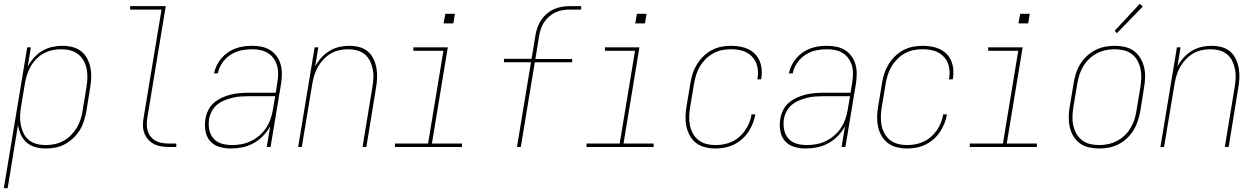

<svg xmlns="http://www.w3.org/2000/svg" viewBox="-40 -767 6560 1002"><path d="M-20 215 102 -520H121L105 -420Q118 -444 137 -465.5Q156 -487 180.5 -501.5Q205 -516 232 -522Q259 -528 285 -528Q312 -528 338 -521.5Q364 -515 383.5 -499.5Q403 -484 415 -461.5Q427 -439 432 -413.5Q437 -388 436 -361Q435 -334 430 -307L411 -187Q406 -162 398.5 -137Q391 -112 377 -89Q363 -66 343 -47Q323 -28 299.5 -15Q276 -2 250 3Q224 8 199 8Q171 8 145 1Q119 -6 99.5 -23Q80 -40 69 -64Q58 -88 54 -115L0 215ZM199 -10Q222 -10 245.5 -15Q269 -20 290.5 -31.5Q312 -43 330 -61Q348 -79 360.5 -100Q373 -121 380.5 -144Q388 -167 391 -190L411 -310Q415 -334 416 -358.5Q417 -383 412.5 -406Q408 -429 397 -449.5Q386 -470 368 -484Q350 -498 327 -504Q304 -510 279 -510Q256 -510 233 -505Q210 -500 188.5 -488.5Q167 -477 149.5 -459Q132 -441 120 -420Q108 -399 101 -376.5Q94 -354 90 -331L70 -211Q66 -187 65 -162.5Q64 -138 68.5 -115Q73 -92 83 -71.5Q93 -51 110.5 -36.5Q128 -22 151 -16Q174 -10 199 -10Z M840 0Q819 0 799 -3.5Q779 -7 761.5 -16.5Q744 -26 731.5 -41Q719 -56 712.5 -74.5Q706 -93 706 -114Q706 -135 710 -156L803 -717H639V-735H825L729 -153Q726 -135 726 -117Q726 -99 731 -83Q736 -67 747 -53.5Q758 -40 772.5 -32Q787 -24 804.5 -21Q822 -18 840 -18H880V0Z M1165 8Q1133 8 1103.5 -1Q1074 -10 1055.5 -32Q1037 -54 1032 -84.5Q1027 -115 1032 -146Q1036 -170 1047 -192.5Q1058 -215 1077 -231Q1096 -247 1119 -257.5Q1142 -268 1165 -273.5Q1188 -279 1211.5 -281Q1235 -283 1258 -283H1399L1407 -334Q1411 -357 1411.5 -379.5Q1412 -402 1406.5 -422.5Q1401 -443 1389 -460.5Q1377 -478 1359 -489.5Q1341 -501 1319.5 -505.5Q1298 -510 1275 -510Q1247 -510 1218 -504Q1189 -498 1163 -481Q1137 -464 1119.5 -438Q1102 -412 1097 -384H1077Q1081 -405 1091 -425.5Q1101 -446 1116 -463.5Q1131 -481 1150 -494Q1169 -507 1190 -514.5Q1211 -522 1232.5 -525Q1254 -528 1275 -528Q1301 -528 1325.5 -523Q1350 -518 1370 -505.5Q1390 -493 1404 -473.5Q1418 -454 1424.5 -431Q1431 -408 1431 -382.5Q1431 -357 1427 -331L1372 0H1352L1370 -108Q1355 -81 1332.5 -57.5Q1310 -34 1282 -19Q1254 -4 1224 2Q1194 8 1165 8ZM1171 -10Q1195 -10 1220 -14.5Q1245 -19 1269 -30.5Q1293 -42 1313.5 -59.5Q1334 -77 1348.5 -99Q1363 -121 1371.5 -145Q1380 -169 1384 -194L1396 -265H1258Q1238 -265 1216.5 -263.5Q1195 -262 1174 -257Q1153 -252 1132 -243.5Q1111 -235 1093.5 -221Q1076 -207 1065.5 -187Q1055 -167 1051 -146Q1047 -118 1052 -91Q1057 -64 1074 -44.5Q1091 -25 1117 -17.5Q1143 -10 1171 -10Z M1516 0 1602 -520H1621L1605 -420Q1618 -445 1637 -466Q1656 -487 1680 -501.5Q1704 -516 1730.5 -522Q1757 -528 1783 -528Q1809 -528 1834.5 -521.5Q1860 -515 1879 -499Q1898 -483 1909 -460Q1920 -437 1924.5 -412Q1929 -387 1928 -360.5Q1927 -334 1922 -307L1872 0H1852L1903 -310Q1907 -334 1908.5 -358Q1910 -382 1905.5 -405Q1901 -428 1891 -448.5Q1881 -469 1863.5 -483.5Q1846 -498 1823.5 -504Q1801 -510 1777 -510Q1754 -510 1731 -505Q1708 -500 1687 -488Q1666 -476 1649 -458Q1632 -440 1620 -419.5Q1608 -399 1601 -376.5Q1594 -354 1590 -331L1535 0Z M2021 0V-18H2194L2274 -502H2117V-520H2297L2214 -18H2371V0ZM2275 -645 2284 -695H2334L2326 -645Z M2658 0 2731 -442H2590V-460H2734L2754 -580Q2757 -601 2764 -621.5Q2771 -642 2783.5 -661Q2796 -680 2813.5 -695Q2831 -710 2851 -719Q2871 -728 2892 -731.5Q2913 -735 2934 -735H2993V-717H2934Q2916 -717 2896.5 -714Q2877 -711 2859 -702.5Q2841 -694 2825.5 -680.5Q2810 -667 2799 -650Q2788 -633 2782 -614.5Q2776 -596 2773 -577L2754 -459H2946V-442H2751L2678 0Z M3021 0V-18H3194L3274 -502H3117V-520H3297L3214 -18H3371V0ZM3275 -645 3284 -695H3334L3326 -645Z M3694 8Q3666 8 3640 1.5Q3614 -5 3594 -20Q3574 -35 3561 -57.5Q3548 -80 3542.5 -105.5Q3537 -131 3537.5 -158.5Q3538 -186 3543 -213L3563 -333Q3567 -358 3575 -383Q3583 -408 3597 -431Q3611 -454 3631 -473.5Q3651 -493 3674.5 -505.5Q3698 -518 3724 -523Q3750 -528 3775 -528Q3799 -528 3822 -524Q3845 -520 3865 -510.5Q3885 -501 3900.5 -485Q3916 -469 3924.5 -448.5Q3933 -428 3935 -404.5Q3937 -381 3933 -357Q3933 -356 3932.5 -355Q3932 -354 3932 -353H3913Q3913 -354 3913 -355Q3913 -356 3913 -357Q3917 -378 3915.5 -398.5Q3914 -419 3906.5 -437.5Q3899 -456 3885.5 -470.5Q3872 -485 3854.5 -494Q3837 -503 3816.5 -506.5Q3796 -510 3775 -510Q3752 -510 3728.5 -505.5Q3705 -501 3683 -489Q3661 -477 3643 -459Q3625 -441 3612.5 -420Q3600 -399 3593 -376Q3586 -353 3582 -330L3562 -210Q3558 -186 3557 -161.5Q3556 -137 3560.5 -114Q3565 -91 3576 -70.5Q3587 -50 3605 -36Q3623 -22 3646 -16Q3669 -10 3694 -10Q3715 -10 3737 -14Q3759 -18 3779.5 -27.5Q3800 -37 3818 -52.5Q3836 -68 3849 -87Q3862 -106 3870.5 -127Q3879 -148 3882 -170H3902Q3898 -146 3888.5 -122.5Q3879 -99 3865 -78Q3851 -57 3831.5 -40Q3812 -23 3789 -12Q3766 -1 3741.5 3.5Q3717 8 3694 8Z M4165 8Q4133 8 4103.5 -1Q4074 -10 4055.5 -32Q4037 -54 4032 -84.5Q4027 -115 4032 -146Q4036 -170 4047 -192.5Q4058 -215 4077 -231Q4096 -247 4119 -257.5Q4142 -268 4165 -273.5Q4188 -279 4211.5 -281Q4235 -283 4258 -283H4399L4407 -334Q4411 -357 4411.5 -379.5Q4412 -402 4406.5 -422.5Q4401 -443 4389 -460.5Q4377 -478 4359 -489.5Q4341 -501 4319.5 -505.5Q4298 -510 4275 -510Q4247 -510 4218 -504Q4189 -498 4163 -481Q4137 -464 4119.5 -438Q4102 -412 4097 -384H4077Q4081 -405 4091 -425.5Q4101 -446 4116 -463.5Q4131 -481 4150 -494Q4169 -507 4190 -514.5Q4211 -522 4232.5 -525Q4254 -528 4275 -528Q4301 -528 4325.5 -523Q4350 -518 4370 -505.5Q4390 -493 4404 -473.5Q4418 -454 4424.5 -431Q4431 -408 4431 -382.5Q4431 -357 4427 -331L4372 0H4352L4370 -108Q4355 -81 4332.5 -57.5Q4310 -34 4282 -19Q4254 -4 4224 2Q4194 8 4165 8ZM4171 -10Q4195 -10 4220 -14.5Q4245 -19 4269 -30.5Q4293 -42 4313.5 -59.5Q4334 -77 4348.5 -99Q4363 -121 4371.5 -145Q4380 -169 4384 -194L4396 -265H4258Q4238 -265 4216.5 -263.5Q4195 -262 4174 -257Q4153 -252 4132 -243.5Q4111 -235 4093.5 -221Q4076 -207 4065.5 -187Q4055 -167 4051 -146Q4047 -118 4052 -91Q4057 -64 4074 -44.5Q4091 -25 4117 -17.5Q4143 -10 4171 -10Z M4694 8Q4666 8 4640 1.5Q4614 -5 4594 -20Q4574 -35 4561 -57.5Q4548 -80 4542.5 -105.5Q4537 -131 4537.5 -158.5Q4538 -186 4543 -213L4563 -333Q4567 -358 4575 -383Q4583 -408 4597 -431Q4611 -454 4631 -473.5Q4651 -493 4674.5 -505.5Q4698 -518 4724 -523Q4750 -528 4775 -528Q4799 -528 4822 -524Q4845 -520 4865 -510.5Q4885 -501 4900.5 -485Q4916 -469 4924.5 -448.5Q4933 -428 4935 -404.5Q4937 -381 4933 -357Q4933 -356 4932.5 -355Q4932 -354 4932 -353H4913Q4913 -354 4913 -355Q4913 -356 4913 -357Q4917 -378 4915.5 -398.5Q4914 -419 4906.5 -437.5Q4899 -456 4885.5 -470.5Q4872 -485 4854.5 -494Q4837 -503 4816.5 -506.5Q4796 -510 4775 -510Q4752 -510 4728.5 -505.5Q4705 -501 4683 -489Q4661 -477 4643 -459Q4625 -441 4612.5 -420Q4600 -399 4593 -376Q4586 -353 4582 -330L4562 -210Q4558 -186 4557 -161.5Q4556 -137 4560.5 -114Q4565 -91 4576 -70.5Q4587 -50 4605 -36Q4623 -22 4646 -16Q4669 -10 4694 -10Q4715 -10 4737 -14Q4759 -18 4779.5 -27.5Q4800 -37 4818 -52.5Q4836 -68 4849 -87Q4862 -106 4870.5 -127Q4879 -148 4882 -170H4902Q4898 -146 4888.5 -122.5Q4879 -99 4865 -78Q4851 -57 4831.5 -40Q4812 -23 4789 -12Q4766 -1 4741.5 3.5Q4717 8 4694 8Z M5021 0V-18H5194L5274 -502H5117V-520H5297L5214 -18H5371V0ZM5275 -645 5284 -695H5334L5326 -645Z M5697 8Q5669 8 5642.5 2Q5616 -4 5595.5 -19Q5575 -34 5561.5 -56.5Q5548 -79 5542.5 -105Q5537 -131 5537.5 -158.5Q5538 -186 5543 -213L5563 -333Q5567 -358 5575 -383.5Q5583 -409 5597 -432Q5611 -455 5631.5 -474Q5652 -493 5676 -505.5Q5700 -518 5726 -523Q5752 -528 5777 -528Q5804 -528 5830.5 -522Q5857 -516 5877.5 -501Q5898 -486 5911.5 -463.5Q5925 -441 5931 -415Q5937 -389 5936 -361.5Q5935 -334 5930 -307L5911 -187Q5906 -162 5898 -136.5Q5890 -111 5876 -88Q5862 -65 5842 -46Q5822 -27 5798 -14.5Q5774 -2 5748 3Q5722 8 5697 8ZM5697 -10Q5720 -10 5743.5 -15Q5767 -20 5789 -31.5Q5811 -43 5829.5 -60.5Q5848 -78 5860.5 -99.5Q5873 -121 5880.5 -144Q5888 -167 5891 -190L5911 -310Q5915 -334 5916 -359Q5917 -384 5912 -407Q5907 -430 5896 -450.5Q5885 -471 5866.5 -485Q5848 -499 5824.5 -504.5Q5801 -510 5776 -510Q5753 -510 5729.5 -505Q5706 -500 5684 -488.5Q5662 -477 5644 -459.5Q5626 -442 5613 -420.5Q5600 -399 5593 -376Q5586 -353 5582 -330L5562 -210Q5558 -186 5557 -161Q5556 -136 5561 -113Q5566 -90 5577.5 -69.5Q5589 -49 5607 -35Q5625 -21 5648.5 -15.5Q5672 -10 5697 -10ZM5789 -594 5777 -606 5908 -747 5924 -733Z M6016 0 6102 -520H6121L6105 -420Q6118 -445 6137 -466Q6156 -487 6180 -501.5Q6204 -516 6230.5 -522Q6257 -528 6283 -528Q6309 -528 6334.5 -521.5Q6360 -515 6379 -499Q6398 -483 6409 -460Q6420 -437 6424.5 -412Q6429 -387 6428 -360.5Q6427 -334 6422 -307L6372 0H6352L6403 -310Q6407 -334 6408.5 -358Q6410 -382 6405.5 -405Q6401 -428 6391 -448.5Q6381 -469 6363.5 -483.5Q6346 -498 6323.5 -504Q6301 -510 6277 -510Q6254 -510 6231 -505Q6208 -500 6187 -488Q6166 -476 6149 -458Q6132 -440 6120 -419.5Q6108 -399 6101 -376.5Q6094 -354 6090 -331L6035 0Z"/></svg>

Font: Iosevka SS04 Thin Oblique
Style: Regular
Weight: 100
Italic angle: -9°
Monospace: yes
Designer: Belleve Invis
Foundry: Belleve Invis
Version: Version 19.0.0; ttfautohint (v1.8.4)